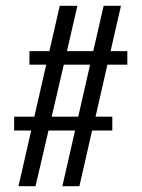

<svg xmlns="http://www.w3.org/2000/svg" viewBox="-20 -645 491 665"><path d="M352 -421 311 -241H369V-193H299L255 0H196L240 -193H148L103 0H44L88 -193H29V-241H99L140 -421H82V-468H151L187 -625H248L212 -468H303L339 -625H399L363 -468H421V-421ZM292 -421H201L159 -241H251Z"/></svg>

Font: Gupter Medium
Style: Regular
Weight: 500
Designer: Octavio Pardo
Version: Version 1.000